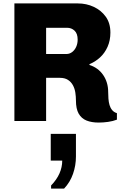

<svg xmlns="http://www.w3.org/2000/svg" viewBox="-20 -706 720 1120"><path d="M556 9Q514 9 484.5 -3Q455 -15 439 -43Q423 -71 423 -120Q423 -142 419.5 -165.5Q416 -189 405.5 -208.5Q395 -228 376.5 -240Q358 -252 329 -252H249V0H64V-686H435Q484 -686 527 -666Q570 -646 597 -608.5Q624 -571 624 -516Q624 -470 607.5 -433Q591 -396 563 -370.5Q535 -345 502 -332V-327Q527 -319 547 -304.5Q567 -290 581.5 -269Q596 -248 603.5 -223Q611 -198 611 -170Q611 -151 612.5 -130.5Q614 -110 619 -93Q624 -76 634.5 -63.5Q645 -51 662 -46V-8Q639 1 610.5 5Q582 9 556 9ZM249 -391H368Q386 -391 401 -402.5Q416 -414 424.5 -433Q433 -452 433 -475Q433 -510 415 -527Q397 -544 371 -544H249ZM278 394V376Q311 342 327 305.5Q343 269 343 231H276V75H423V207Q423 259 406 308Q389 357 354 394Z"/></svg>

Font: Chivo Medium ExtraBold
Style: Regular
Weight: 800
Version: Version 2.002